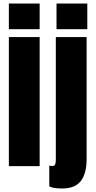

<svg xmlns="http://www.w3.org/2000/svg" viewBox="-20 -943 546 1090"><path d="M205.1 0H30.3V-732.4H205.1ZM205.1 -777.3H30.3V-922.9H205.1ZM334 127Q278.3 127 259.8 114.3V-2.9Q268.6 -0.5 275.9 -0.5Q288.6 -0.5 292.7 -9Q296.9 -17.6 296.9 -35.2V-732.4H471.7V-40Q471.7 41.5 439.2 84.2Q406.7 127 334 127ZM475.6 -777.3H300.8V-922.9H475.6Z"/></svg>

Font: Anton
Style: Regular
Weight: 400
Designer: Vernon Adams, Tural Alisoy
Foundry: Vernon Adams
Version: Version 2.300